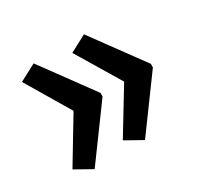

<svg xmlns="http://www.w3.org/2000/svg" viewBox="-99 -594 677 654"><g transform="rotate(-30 239.0 -267.0)"><path d="M446 -260 299 -59 233 -96 337 -267 233 -440 299 -475 446 -274ZM248 -260 101 -59 35 -96 138 -267 35 -440 101 -475 248 -274Z"/></g></svg>

Font: Noto Sans Gujarati UI ExtraCondensed Medium
Style: Regular
Weight: 500
Width: 2
Designer: Jelle Bosma - Monotype Design Team, Universal Thirst
Foundry: Monotype Imaging Inc.
Version: Version 2.106; ttfautohint (v1.8.4.7-5d5b)